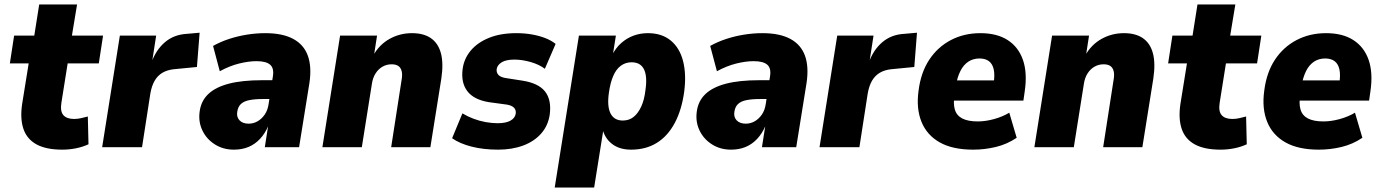

<svg xmlns="http://www.w3.org/2000/svg" viewBox="-20 -657 6167 857"><path d="M258 11Q186 11 143 -12.5Q100 -36 84.5 -82Q69 -128 79 -194L108 -374H24L43 -498H133L155 -637H324L301 -498H440L421 -374H282L254 -198Q248 -160 263 -143Q278 -126 311 -126Q325 -126 341.5 -129.5Q358 -133 372 -137L375 -13Q349 -1 319 5Q289 11 258 11Z M436 0 515 -498H677L658 -375H655Q675 -433 715.5 -468Q756 -503 815 -506L871 -511L859 -358L756 -348Q727 -345 705.5 -332.5Q684 -320 670.5 -297Q657 -274 651 -239L614 0Z M1024 11Q976 11 939 -12.5Q902 -36 883.5 -74.5Q865 -113 871 -158Q877 -206 909.5 -237Q942 -268 1001.5 -283.5Q1061 -299 1150 -299H1213L1200 -215H1154Q1117 -215 1092.5 -210Q1068 -205 1055 -192.5Q1042 -180 1039 -158Q1035 -135 1049 -120Q1063 -105 1090 -105Q1111 -105 1129.5 -115.5Q1148 -126 1161.5 -145.5Q1175 -165 1179 -193L1198 -316Q1204 -352 1186 -368Q1168 -384 1125 -384Q1090 -384 1047.5 -373.5Q1005 -363 961 -339L931 -452Q965 -471 1003.5 -483.5Q1042 -496 1083 -502.5Q1124 -509 1164 -509Q1241 -509 1288.5 -483.5Q1336 -458 1354 -408.5Q1372 -359 1361 -286L1315 0H1162L1177 -96H1178Q1163 -61 1140.5 -37Q1118 -13 1089 -1Q1060 11 1024 11Z M1419 0 1498 -498H1663L1649 -408H1645Q1673 -458 1719 -483.5Q1765 -509 1819 -509Q1871 -509 1903.5 -486.5Q1936 -464 1948 -419.5Q1960 -375 1950 -307L1901 0H1726L1772 -297Q1777 -323 1773 -339Q1769 -355 1758 -362.5Q1747 -370 1728 -370Q1706 -370 1687.5 -359.5Q1669 -349 1656.5 -329.5Q1644 -310 1640 -283L1595 0Z M2203 11Q2138 11 2085 -2.5Q2032 -16 1998 -40L2044 -151Q2067 -137 2093.5 -127Q2120 -117 2148 -112Q2176 -107 2201 -107Q2238 -107 2258.5 -118.5Q2279 -130 2282 -150Q2284 -166 2274.5 -176Q2265 -186 2243 -190L2162 -201Q2095 -212 2066 -250Q2037 -288 2045 -349Q2051 -395 2081 -431Q2111 -467 2162.5 -488Q2214 -509 2285 -509Q2320 -509 2352.5 -503.5Q2385 -498 2412.5 -487.5Q2440 -477 2460 -461L2412 -350Q2387 -369 2349 -380Q2311 -391 2276 -391Q2239 -391 2219.5 -379Q2200 -367 2197 -349Q2195 -334 2204 -323.5Q2213 -313 2235 -309L2312 -297Q2383 -286 2412.5 -249Q2442 -212 2434 -147Q2427 -97 2396 -61.5Q2365 -26 2315.5 -7.5Q2266 11 2203 11Z M2456 180 2564 -498H2729L2715 -409H2711Q2728 -443 2753 -465Q2778 -487 2808 -498Q2838 -509 2872 -509Q2934 -509 2974 -476Q3014 -443 3029 -384Q3044 -325 3034 -248Q3023 -167 2992 -108.5Q2961 -50 2912 -19.5Q2863 11 2797 11Q2745 11 2712 -14.5Q2679 -40 2669 -83H2674L2632 180ZM2760 -119Q2788 -119 2808 -135Q2828 -151 2842 -181Q2856 -211 2861 -255Q2870 -316 2854.5 -347.5Q2839 -379 2799 -379Q2772 -379 2751 -363.5Q2730 -348 2717 -317.5Q2704 -287 2698 -244Q2689 -183 2705 -151Q2721 -119 2760 -119Z M3243 11Q3195 11 3158 -12.5Q3121 -36 3102.5 -74.5Q3084 -113 3090 -158Q3096 -206 3128.5 -237Q3161 -268 3220.5 -283.5Q3280 -299 3369 -299H3432L3419 -215H3373Q3336 -215 3311.5 -210Q3287 -205 3274 -192.5Q3261 -180 3258 -158Q3254 -135 3268 -120Q3282 -105 3309 -105Q3330 -105 3348.5 -115.5Q3367 -126 3380.5 -145.5Q3394 -165 3398 -193L3417 -316Q3423 -352 3405 -368Q3387 -384 3344 -384Q3309 -384 3266.5 -373.5Q3224 -363 3180 -339L3150 -452Q3184 -471 3222.5 -483.5Q3261 -496 3302 -502.5Q3343 -509 3383 -509Q3460 -509 3507.5 -483.5Q3555 -458 3573 -408.5Q3591 -359 3580 -286L3534 0H3381L3396 -96H3397Q3382 -61 3359.5 -37Q3337 -13 3308 -1Q3279 11 3243 11Z M3638 0 3717 -498H3879L3860 -375H3857Q3877 -433 3917.5 -468Q3958 -503 4017 -506L4073 -511L4061 -358L3958 -348Q3929 -345 3907.5 -332.5Q3886 -320 3872.5 -297Q3859 -274 3853 -239L3816 0Z M4324 11Q4232 11 4174.5 -21.5Q4117 -54 4093 -113.5Q4069 -173 4080 -252Q4090 -333 4127.5 -390Q4165 -447 4224 -478Q4283 -509 4356 -509Q4430 -509 4478 -478Q4526 -447 4546 -389.5Q4566 -332 4554 -250L4548 -208H4218L4231 -298H4430L4415 -283Q4421 -323 4415.5 -347.5Q4410 -372 4394 -384Q4378 -396 4352 -396Q4324 -396 4302.5 -382Q4281 -368 4267 -340.5Q4253 -313 4246 -272L4241 -236Q4234 -195 4242 -168Q4250 -141 4275.5 -128Q4301 -115 4344 -115Q4379 -115 4417 -125.5Q4455 -136 4485 -154L4518 -42Q4475 -13 4425 -1Q4375 11 4324 11Z M4597 0 4676 -498H4841L4827 -408H4823Q4851 -458 4897 -483.5Q4943 -509 4997 -509Q5049 -509 5081.5 -486.5Q5114 -464 5126 -419.5Q5138 -375 5128 -307L5079 0H4904L4950 -297Q4955 -323 4951 -339Q4947 -355 4936 -362.5Q4925 -370 4906 -370Q4884 -370 4865.5 -359.5Q4847 -349 4834.5 -329.5Q4822 -310 4818 -283L4773 0Z M5428 11Q5356 11 5313 -12.5Q5270 -36 5254.5 -82Q5239 -128 5249 -194L5278 -374H5194L5213 -498H5303L5325 -637H5494L5471 -498H5610L5591 -374H5452L5424 -198Q5418 -160 5433 -143Q5448 -126 5481 -126Q5495 -126 5511.5 -129.5Q5528 -133 5542 -137L5545 -13Q5519 -1 5489 5Q5459 11 5428 11Z M5867 11Q5775 11 5717.5 -21.5Q5660 -54 5636 -113.5Q5612 -173 5623 -252Q5633 -333 5670.5 -390Q5708 -447 5767 -478Q5826 -509 5899 -509Q5973 -509 6021 -478Q6069 -447 6089 -389.5Q6109 -332 6097 -250L6091 -208H5761L5774 -298H5973L5958 -283Q5964 -323 5958.5 -347.5Q5953 -372 5937 -384Q5921 -396 5895 -396Q5867 -396 5845.5 -382Q5824 -368 5810 -340.5Q5796 -313 5789 -272L5784 -236Q5777 -195 5785 -168Q5793 -141 5818.5 -128Q5844 -115 5887 -115Q5922 -115 5960 -125.5Q5998 -136 6028 -154L6061 -42Q6018 -13 5968 -1Q5918 11 5867 11Z"/></svg>

Font: Nunito Sans 10pt SemiCondensed Black
Style: Italic
Weight: 900
Width: 4
Italic angle: -9°
Designer: Vernon Adams
Foundry: Vernon Adams
Version: Version 3.101;gftools[0.9.27]